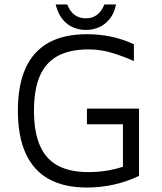

<svg xmlns="http://www.w3.org/2000/svg" viewBox="-20 -829 727 859"><path d="M369 10Q266 10 197.5 -28.5Q129 -67 94.5 -143.5Q60 -220 60 -334Q60 -448 94.5 -524Q129 -600 197.5 -638Q266 -676 369 -676Q424 -676 477 -665Q530 -654 579 -631V-556Q532 -577 481 -592.5Q430 -608 377 -608Q292 -608 238 -578.5Q184 -549 158 -488.5Q132 -428 132 -334Q132 -240 158 -179Q184 -118 238 -88.5Q292 -59 377 -59Q417 -59 455 -65Q493 -71 530 -83V-273H369V-343H602V-42Q547 -16 488.5 -3Q430 10 369 10ZM364 -695Q332 -695 304 -708Q276 -721 257 -746.5Q238 -772 229 -809H281Q292 -779 313 -763Q334 -747 364 -747Q394 -747 414.5 -763Q435 -779 447 -809H499Q492 -772 472.5 -746.5Q453 -721 425 -708Q397 -695 364 -695Z"/></svg>

Font: Maven Pro VF Beta
Style: Regular
Weight: 400
Designer: Joe Prince
Foundry: Joe Prince
Version: Version 2.002